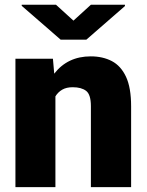

<svg xmlns="http://www.w3.org/2000/svg" viewBox="-20 -770 604 790"><path d="M279.3 -411.1Q253.4 -411.1 236.1 -401.1Q218.8 -391.1 208 -373.5V0H43.5V-528.3H197.8L203.1 -466.8Q258.3 -538.1 353.5 -538.1Q402.8 -538.1 440.2 -518.6Q477.5 -499 498.5 -454.1Q519.5 -409.2 519.5 -332.5V0H354V-333Q354 -380.9 334.5 -396Q314.9 -411.1 279.3 -411.1ZM210.4 -750.5 282.2 -685.1 354 -750.5H494.1V-745.1L335.4 -606.9H229.5L69.3 -746.1V-750.5Z"/></svg>

Font: Vazirmatn UI FD Black
Style: Regular
Weight: 900
Designer: Saber Rastikerdar
Foundry: Saber Rastikerdar
Version: Version 33.003